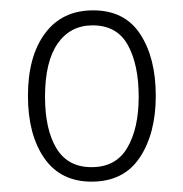

<svg xmlns="http://www.w3.org/2000/svg" viewBox="-20 -795 354 371"><path d="M281 -610Q281 -537 250 -490.5Q219 -444 157 -444Q97 -444 65.5 -489.5Q34 -535 34 -610Q34 -686 67 -730.5Q100 -775 160 -775Q221 -775 251 -729Q281 -683 281 -610ZM67 -608Q67 -545 89 -508.5Q111 -472 157 -472Q204 -472 226 -509.5Q248 -547 248 -608Q248 -670 227 -708Q206 -746 159 -746Q116 -746 91.5 -711Q67 -676 67 -608Z"/></svg>

Font: Noto Sans Tamil UI Condensed ExtraLight
Style: Regular
Weight: 200
Width: 3
Designer: Jelle Bosma - Monotype Design Team
Foundry: Monotype Imaging Inc.
Version: Version 2.004; ttfautohint (v1.8.4.7-5d5b)